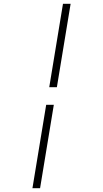

<svg xmlns="http://www.w3.org/2000/svg" viewBox="-20 -843 540 1006"><path d="M238 -386 310 -823H350L278 -386ZM150 143 222 -294H262L190 143Z"/></svg>

Font: Iosevka Curly Extralight
Style: Italic
Weight: 200
Italic angle: -9°
Monospace: yes
Designer: Belleve Invis
Foundry: Belleve Invis
Version: Version 22.1.2; ttfautohint (v1.8.4)